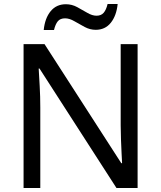

<svg xmlns="http://www.w3.org/2000/svg" viewBox="-20 -933 800 953"><path d="M663 0H558L176 -593H172Q174 -558 177 -506Q180 -454 180 -399V0H97V-714H201L582 -123H586Q585 -139 583.5 -171Q582 -203 580.5 -241Q579 -279 579 -311V-714H663ZM197 -784Q203 -843 231.5 -877.5Q260 -912 307 -912Q337 -912 363.5 -897.5Q390 -883 414 -869Q438 -855 459 -855Q482 -855 494.5 -869.5Q507 -884 514 -913H564Q558 -855 530 -820Q502 -785 455 -785Q427 -785 400.5 -799Q374 -813 349.5 -827.5Q325 -842 303 -842Q279 -842 267 -827.5Q255 -813 248 -784Z"/></svg>

Font: Noto Sans Inscriptional Pahlavi
Style: Regular
Weight: 400
Designer: Monotype Design Team
Foundry: Monotype Imaging Inc.
Version: Version 2.003; ttfautohint (v1.8.4.7-5d5b)